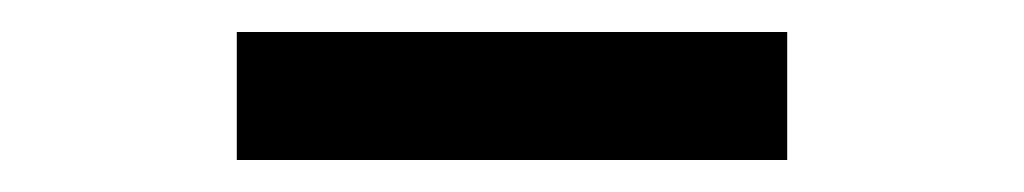

<svg xmlns="http://www.w3.org/2000/svg" viewBox="-20 -730 640 120"><path d="M128 -630V-710H472V-630Z"/></svg>

Font: Iosevka SS04 XBd Ex
Style: Regular
Weight: 800
Width: 7
Monospace: yes
Designer: Belleve Invis
Foundry: Belleve Invis
Version: Version 19.0.0; ttfautohint (v1.8.4)